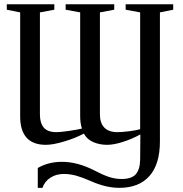

<svg xmlns="http://www.w3.org/2000/svg" viewBox="-20 -675 868 911"><path d="M738.8 -616.2V-4.4Q738.8 104 689 160.2Q639.2 216.3 546.4 216.3Q481.4 216.3 408.2 183.1Q370.1 166.5 341.1 158.4Q312 150.4 282.2 150.4Q247.1 150.4 219.7 167.7Q192.4 185.1 181.2 216.3H159.2V122.1Q209.5 92.8 273.9 92.8Q347.7 92.8 426.8 133.3Q467.8 154.8 497.3 164.6Q526.9 174.3 556.6 174.3Q605.5 174.3 625 150.9Q644.5 127.4 645 81.5L646 -37.1Q603.5 -14.2 561 -1Q518.6 12.2 488.3 12.2Q453.1 12.2 423.1 -0.5Q393.1 -13.2 377.9 -41Q336.4 -19 283.7 -3.4Q231 12.2 197.8 12.2Q75.7 12.2 75.7 -123V-616.2L12.2 -628.9V-654.8H237.8V-628.9L169.4 -616.2V-131.8Q169.4 -91.3 187.7 -69.6Q206.1 -47.9 248 -47.9Q265.6 -47.9 304.9 -53.5Q344.2 -59.1 368.7 -64.9Q360.4 -91.3 360.4 -123V-616.2L291.5 -628.9V-654.8H522V-628.9L454.1 -616.2V-131.8Q454.1 -91.3 475.1 -69.6Q496.1 -47.9 537.6 -47.9Q558.6 -47.9 592.8 -52.2Q627 -56.6 645 -62V-616.2L576.2 -628.9V-654.8H801.8V-628.9Z"/></svg>

Font: Liberation Serif
Style: Regular
Weight: 400
Designer: Steve Matteson
Foundry: Ascender Corporation
Version: Version 2.1.5